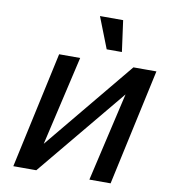

<svg xmlns="http://www.w3.org/2000/svg" viewBox="-96 -988 939 1069"><g transform="rotate(10 373.5 -453.5)"><path d="M108 0 121 -60 615 -658H689L675 -595L182 0ZM52 0 195 -658H314L162 0ZM482 0 634 -658H745L602 0ZM451 -731 382 -907H513L537 -731Z"/></g></svg>

Font: Ysabeau Office
Style: Bold Italic
Weight: 700
Italic angle: -12°
Designer: Christian Thalmann (Catharsis Fonts)
Version: Version 2.001;gftools[0.9.30]; featfreeze: tnum,lnum,ss02